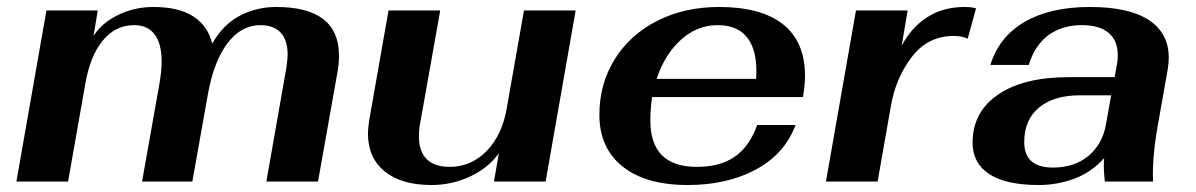

<svg xmlns="http://www.w3.org/2000/svg" viewBox="-20 -520 3426 550"><path d="M113 -490H260L248 -417Q271 -454 318 -477Q365 -500 419 -500Q493 -500 534.5 -472.5Q576 -445 588 -395Q619 -450 667 -475Q715 -500 771 -500Q951 -500 951 -361Q951 -336 947 -315L891 0H743L800 -324Q804 -352 804 -363Q804 -405 784 -426.5Q764 -448 726 -448Q671 -448 631.5 -396Q592 -344 575 -247L531 0H387L437 -282Q443 -317 443 -344Q443 -395 423 -421.5Q403 -448 364 -448Q311 -448 274.5 -404Q238 -360 224 -278L175 0H27Z M1034 -138Q1034 -150 1038 -178L1093 -490H1241L1184 -169Q1180 -150 1180 -129Q1180 -86 1202.5 -64Q1225 -42 1268 -42Q1330 -42 1374.5 -88Q1419 -134 1432 -212L1481 -490H1629L1543 0H1395L1409 -81Q1379 -39 1327 -14.5Q1275 10 1216 10Q1130 10 1082 -29Q1034 -68 1034 -138Z M1843 -175Q1843 -42 1976 -42Q2044 -42 2086 -72Q2128 -102 2149 -162H2259Q2228 -79 2145.5 -34.5Q2063 10 1950 10Q1830 10 1763.5 -43Q1697 -96 1697 -191Q1697 -280 1741 -350.5Q1785 -421 1863 -460.5Q1941 -500 2040 -500Q2161 -500 2223.5 -450Q2286 -400 2286 -303Q2286 -275 2280 -242H1848Q1843 -207 1843 -175ZM1861 -294H2146Q2151 -370 2123 -409Q2095 -448 2036 -448Q1977 -448 1930.5 -406Q1884 -364 1861 -294Z M2432 -490H2580L2563 -389Q2591 -442 2636.5 -471Q2682 -500 2743 -500Q2764 -500 2776 -496L2752 -409Q2737 -417 2712 -417Q2638 -417 2592 -357Q2546 -297 2532 -216L2494 0H2346Z M2766 -111Q2766 -199 2839 -249Q2912 -299 3042 -299H3173L3179 -332Q3182 -347 3182 -361Q3182 -404 3155.5 -426Q3129 -448 3079 -448Q3022 -448 2983 -419Q2944 -390 2927 -334H2817Q2842 -415 2915.5 -457.5Q2989 -500 3102 -500Q3214 -500 3271 -462.5Q3328 -425 3328 -355Q3328 -339 3325 -321L3297 -163Q3280 -68 3283 0H3145Q3144 -10 3143 -21Q3142 -32 3142 -45Q3142 -59 3143 -67Q3106 -26 3057 -8Q3008 10 2956 10Q2861 10 2813.5 -21.5Q2766 -53 2766 -111ZM3148 -163 3163 -247H3074Q2999 -247 2956.5 -212Q2914 -177 2914 -113Q2914 -40 2996 -40Q3058 -40 3098 -73.5Q3138 -107 3148 -163Z"/></svg>

Font: Fahkwang
Style: Bold Italic
Weight: 700
Italic angle: -10°
Designer: Suppakit Chalermlarp | Katatrad Co.,Ltd.
Foundry: Cadson Demak Co.,Ltd.
Version: Version 1.000; ttfautohint (v1.6)